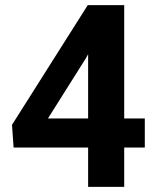

<svg xmlns="http://www.w3.org/2000/svg" viewBox="-20 -731 614 751"><path d="M465.8 -267.6H546.4V-153.8H465.8V0H324.7V-153.8H33.2L26.9 -242.7L323.2 -710.9H465.8ZM167.5 -267.6H324.7V-518.6L315.4 -502.4Z"/></svg>

Font: Roboto-o
Style: o-Bold
Weight: 700
Designer: Google
Version: Version 2.134; 2016; ttfautohint (v1.6)